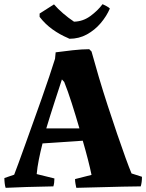

<svg xmlns="http://www.w3.org/2000/svg" viewBox="-20 -894 701 921"><path d="M7 7Q4 -2 2.5 -15Q1 -28 1 -40L48 -56Q55 -74 69 -112Q83 -150 101 -200.5Q119 -251 139.5 -308Q160 -365 180 -421.5Q200 -478 216.5 -527.5Q233 -577 244 -612L247 -643Q283 -648 328.5 -653Q374 -658 408 -658L419 -647Q434 -592 454 -524.5Q474 -457 497 -386.5Q520 -316 542 -251.5Q564 -187 582 -137.5Q600 -88 611 -62L661 -46Q661 -19 655 0Q565 1 484 3.5Q403 6 346 7Q344 -2 342 -13Q340 -24 340 -35L419 -55Q413 -85 402 -128Q391 -171 377 -219L184 -206Q174 -167 166.5 -129.5Q159 -92 156 -59L241 -38Q241 -16 236 0Q167 1 108.5 3Q50 5 7 7ZM202 -278H361Q343 -340 324 -399.5Q305 -459 288 -501L277 -513Q262 -467 241.5 -404Q221 -341 202 -278ZM313 -708 305 -712Q267 -728 232 -753Q197 -778 170 -813V-829L239 -873Q257 -852 282.5 -830Q308 -808 335 -790Q378 -791 413.5 -817Q449 -843 472 -874Q479 -871 491 -864.5Q503 -858 507 -853Q491 -816 463 -783Q435 -750 397 -729Q359 -708 313 -708Z"/></svg>

Font: Labrada
Style: Bold
Weight: 700
Designer: Mercedes Jáuregui
Foundry: Omnibus-Type Team
Version: Version 1.000; ttfautohint (v1.8.4.7-5d5b)